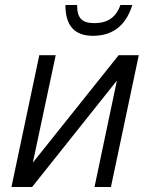

<svg xmlns="http://www.w3.org/2000/svg" viewBox="-20 -752 603 772"><path d="M354 -608C440 -608 489 -657 512 -732H464C447 -682 412 -659 360 -659C312 -659 290 -676 290 -732H243C243 -647 281 -608 354 -608ZM26 0H109L450 -428L360 0H426L538 -530H457L112 -98L204 -530H138Z"/></svg>

Font: Geist Light
Style: Italic
Weight: 300
Italic angle: -12°
Designer: Basement.studio, Andrés Briganti, Mateo Zaragoza
Foundry: Basement.studio, Vercel, Andrés Briganti, Guido Ferreyra, Mateo Zaragoza
Version: Version 1.500